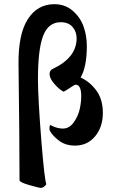

<svg xmlns="http://www.w3.org/2000/svg" viewBox="-20 -703 561 936"><path d="M224.6 -93.8Q257.8 -76.2 286.1 -76.2Q318.4 -76.2 339.8 -106.9Q361.3 -137.7 368.7 -171.4Q376 -205.1 376 -234.4Q376 -290 348.6 -290Q343.8 -290 334 -283.2Q299.8 -259.8 290 -255.9Q266.6 -267.6 240.2 -299.8Q221.7 -323.2 221.7 -341.8Q221.7 -360.4 237.3 -367.2Q353.5 -421.9 353.5 -516.6Q353.5 -548.8 333.5 -571.8Q313.5 -594.7 276.4 -594.7Q215.8 -594.7 190.4 -528.8Q165 -462.9 165 -317.4Q165 -223.6 182.6 -3.9Q197.3 174.8 206.1 195.3Q192.4 212.9 179.7 212.9Q169.9 212.9 122.6 199.2Q75.2 185.5 75.2 175.8Q75.2 -15.6 70.3 -388.7Q68.4 -535.2 115.2 -608.9Q162.1 -682.6 245.1 -682.6Q296.9 -682.6 334 -650.9Q371.1 -619.1 387.2 -574.2Q403.3 -529.3 403.3 -478.5Q403.3 -377 373 -325.2Q418 -304.7 449.7 -261.7Q481.4 -218.8 481.4 -152.3Q481.4 -84 443.8 -38.6Q406.2 6.8 345.7 6.8Q298.8 6.8 266.6 -18.1Q234.4 -43 222.7 -66.4Q220.7 -71.3 221.2 -80.6Q221.7 -89.8 224.6 -93.8Z"/></svg>

Font: Crimson
Style: Bold
Weight: 700
Version: Version 0.8 ; ttfautohint (v1.00) -l 8 -r 50 -G 200 -x 14 -D